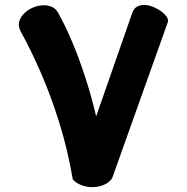

<svg xmlns="http://www.w3.org/2000/svg" viewBox="-20 -738 759 780"><path d="M275.7 -9Q254.6 -132.7 220.1 -242.2Q185.7 -351.7 145.2 -444.3Q104.7 -536.9 64.2 -610Q52.8 -631.3 58 -650.2Q63.2 -669.1 79 -684.3Q94.8 -699.6 115.9 -708.1Q137 -716.6 158.1 -716.6Q176.1 -716.6 190.9 -710.1Q205.8 -703.7 214.9 -688Q241.8 -641.2 270.2 -574.9Q298.6 -508.6 324.6 -429.6Q350.7 -350.6 370.6 -265.2L517 -684.8Q523.3 -703 535.9 -710.4Q548.4 -717.9 564.7 -717.9Q587.8 -717.9 611.9 -705.7Q636.1 -693.6 651.4 -677.2Q666.7 -660.9 661.1 -646.2L435.9 -14.9Q425 2.8 402.9 12.5Q380.9 22.2 354.8 22.2Q332.2 22.2 311.1 14.3Q289.9 6.3 275.7 -9Z"/></svg>

Font: Playpen Sans Arabic
Style: Regular
Weight: 400
Designer: Azza Alameddine, Laura Meseguer, Veronika Burian, José Scaglione
Foundry: TypeTogether
Version: Version 2.000